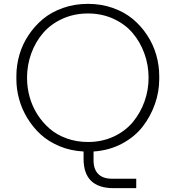

<svg xmlns="http://www.w3.org/2000/svg" viewBox="-20 -769 910 995"><path d="M686 206.1H568.8Q413.1 206.1 413.1 54.2V16.1Q346.2 12.7 288.8 -11.2Q231.4 -35.2 190.9 -72.3Q150.4 -109.4 121.6 -157Q92.8 -204.6 78.9 -255.9Q64.9 -307.1 64.9 -358.9V-375Q64.9 -430.2 80.3 -484.1Q95.7 -538.1 127.2 -585.9Q158.7 -633.8 202.4 -670.2Q246.1 -706.5 306.4 -727.8Q366.7 -749 436 -749Q504.9 -749 564.9 -727.8Q625 -706.5 668.5 -670.2Q711.9 -633.8 743.2 -585.9Q774.4 -538.1 789.8 -484.1Q805.2 -430.2 805.2 -375V-358.9Q805.2 -293.9 783.2 -230.7Q761.2 -167.5 720.2 -114Q679.2 -60.5 612.8 -24.9Q546.4 10.7 464.8 16.1V62Q464.8 108.4 489.3 132.8Q513.7 157.2 560.1 157.2H686ZM436 -33.2Q508.8 -33.2 569.1 -61.3Q629.4 -89.4 668.5 -136.5Q707.5 -183.6 728.8 -242.9Q750 -302.2 750 -366.2Q750 -432.1 728 -492.4Q706.1 -552.7 666.7 -598.6Q627.4 -644.5 567.4 -671.9Q507.3 -699.2 436 -699.2Q364.3 -699.2 304 -671.9Q243.7 -644.5 203.9 -598.6Q164.1 -552.7 142.1 -492.4Q120.1 -432.1 120.1 -366.2Q120.1 -315.4 133.5 -266.8Q147 -218.3 173.8 -176Q200.7 -133.8 237.8 -101.8Q274.9 -69.8 326.2 -51.5Q377.4 -33.2 436 -33.2Z"/></svg>

Font: Sora ExtraLight
Style: Regular
Weight: 200
Designer: Jonathan Barnbrook, Julián Moncada
Foundry: Barnbrook Fonts
Version: Version 2.000